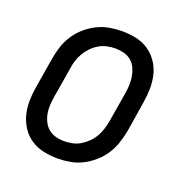

<svg xmlns="http://www.w3.org/2000/svg" viewBox="-102 -623 704 726"><g transform="rotate(20 250.0 -260.0)"><path d="M204 8Q175 8 147 2Q119 -4 96.5 -19Q74 -34 59 -56.5Q44 -79 37 -106Q30 -133 30.5 -161.5Q31 -190 36 -219L56 -339Q60 -364 68 -389Q76 -414 90.5 -436.5Q105 -459 125.5 -477Q146 -495 170 -507Q194 -519 219.5 -523.5Q245 -528 270 -528Q299 -528 327 -522Q355 -516 377 -501Q399 -486 414.5 -463.5Q430 -441 436.5 -414Q443 -387 442.5 -358.5Q442 -330 437 -301L418 -181Q413 -156 405 -131Q397 -106 382.5 -83.5Q368 -61 347.5 -43Q327 -25 303.5 -13Q280 -1 254.5 3.5Q229 8 204 8ZM205 -62Q221 -62 238 -65.5Q255 -69 270 -78Q285 -87 298 -100Q311 -113 319.5 -128Q328 -143 333 -159.5Q338 -176 341 -192L361 -312Q364 -330 364.5 -347.5Q365 -365 362 -381.5Q359 -398 352 -413Q345 -428 332.5 -438.5Q320 -449 303 -453.5Q286 -458 269 -458Q252 -458 235.5 -454.5Q219 -451 203.5 -442Q188 -433 175.5 -420Q163 -407 154 -392Q145 -377 140 -360.5Q135 -344 133 -328L113 -208Q110 -190 109 -172.5Q108 -155 111 -138.5Q114 -122 121.5 -107Q129 -92 141.5 -81.5Q154 -71 170.5 -66.5Q187 -62 205 -62Z"/></g></svg>

Font: Iosevka SS04
Style: Italic
Weight: 400
Italic angle: -9°
Monospace: yes
Designer: Belleve Invis
Foundry: Belleve Invis
Version: Version 19.0.0; ttfautohint (v1.8.4)